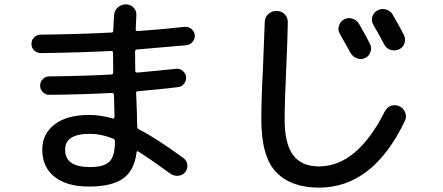

<svg xmlns="http://www.w3.org/2000/svg" viewBox="-20 -815 2040 885"><path d="M394.5 -44.9Q460 -44.9 484.9 -70.3Q509.8 -95.7 509.8 -163.1Q509.8 -172.9 502 -175.8Q446.3 -198.2 394.5 -198.2Q279.3 -198.2 280.3 -125Q279.3 -44.9 394.5 -44.9ZM168 -570.3Q150.4 -570.3 137.7 -582.5Q125 -594.7 125 -612.8Q125 -630.9 137.7 -643.1Q150.4 -655.3 168 -655.3Q340.8 -657.2 494.1 -665Q502 -665 502 -673.8Q503.9 -721.7 505.9 -744.1Q506.8 -766.6 522.9 -780.8Q539.1 -794.9 560.5 -794.9Q582 -794.9 596.2 -779.3Q610.4 -763.7 608.4 -743.2L605.5 -679.7Q605.5 -671.9 614.3 -671.9Q695.3 -676.8 833 -691.4Q849.6 -692.4 862.8 -681.2Q876 -669.9 877.9 -653.3Q878.9 -635.7 867.7 -622.1Q856.4 -608.4 837.9 -606.4Q698.2 -593.8 611.3 -586.9Q603.5 -586.9 602.5 -577.1Q602.5 -518.6 603.5 -488.3Q603.5 -480.5 613.3 -480.5Q703.1 -488.3 792 -498Q808.6 -500 822.3 -488.3Q835.9 -476.6 837.9 -460Q838.9 -442.4 828.1 -428.7Q817.4 -415 798.8 -413.1Q706.1 -402.3 616.2 -394.5Q607.4 -394.5 607.4 -386.7Q607.4 -382.8 607.9 -375Q608.4 -367.2 608.4 -363.3Q609.4 -340.8 610.8 -297.4Q612.3 -253.9 612.3 -233.4Q612.3 -223.6 619.1 -219.7Q702.1 -176.8 826.2 -85.9Q840.8 -75.2 843.3 -56.2Q845.7 -37.1 834 -22Q822.3 -6.8 802.7 -4.9Q783.2 -2.9 766.6 -13.7Q686.5 -72.3 618.2 -116.2Q611.3 -121.1 609.4 -112.3Q599.6 -29.3 547.4 7.8Q495.1 44.9 389.6 44.9Q288.1 44.9 231.4 0Q174.8 -44.9 174.8 -125Q174.8 -198.2 231.9 -241.7Q289.1 -285.2 389.6 -285.2Q443.4 -285.2 501 -268.6Q503.9 -267.6 505.9 -270.5Q507.8 -273.4 507.8 -276.4Q507.8 -290 506.8 -318.8Q505.9 -347.7 505.9 -363.3Q505.9 -366.2 505.4 -371.1Q504.9 -376 504.9 -377.9Q504.9 -386.7 495.1 -386.7Q379.9 -379.9 208 -377.9Q190.4 -377.9 177.7 -390.1Q165 -402.3 165 -420.4Q165 -438.5 177.7 -450.7Q190.4 -462.9 208 -462.9Q379.9 -464.8 493.2 -471.7Q502 -471.7 502 -482.4Q501 -512.7 501 -572.3Q501 -580.1 493.2 -580.1Q340.8 -572.3 168 -570.3Z M1566.4 -725.6Q1585 -735.4 1604.5 -729Q1624 -722.7 1634.8 -705.1Q1668.9 -645.5 1684.6 -614.3Q1694.3 -596.7 1688 -576.7Q1681.6 -556.6 1664.1 -547.9Q1645.5 -539.1 1626 -545.9Q1606.4 -552.7 1595.7 -571.3Q1560.5 -634.8 1545.9 -660.2Q1536.1 -676.8 1542.5 -696.8Q1548.8 -716.8 1566.4 -725.6ZM1791 -746.1Q1825.2 -686.5 1840.8 -655.3Q1850.6 -637.7 1844.7 -617.2Q1838.9 -596.7 1819.8 -587.9Q1800.8 -579.1 1780.8 -585Q1760.7 -590.8 1751 -610.4Q1735.4 -640.6 1701.2 -700.2Q1690.4 -717.8 1695.8 -737.3Q1701.2 -756.8 1720.2 -767.1Q1739.3 -777.3 1760.3 -771Q1781.2 -764.6 1791 -746.1ZM1450.2 49.8Q1322.3 49.8 1253.4 -21Q1184.6 -91.8 1184.6 -264.6Q1184.6 -359.4 1192.4 -506.8Q1199.2 -672.9 1200.2 -711.9Q1200.2 -734.4 1215.8 -749.5Q1231.4 -764.6 1254.4 -764.6Q1277.3 -764.6 1292.5 -749Q1307.6 -733.4 1306.6 -710.9Q1305.7 -642.6 1299.8 -510.7Q1292 -342.8 1292 -264.6Q1292 -152.3 1331.1 -100.1Q1370.1 -47.9 1450.2 -47.9Q1626 -47.9 1753.9 -301.8Q1762.7 -320.3 1782.2 -327.1Q1801.8 -334 1820.8 -325.2Q1839.8 -316.4 1847.7 -296.4Q1855.5 -276.4 1845.7 -256.8Q1699.2 49.8 1450.2 49.8Z"/></svg>

Font: Rounded Mgen+ 2m medium
Style: Regular
Weight: 500
Designer: [Source Han Sans]
Ryoko NISHIZUKA  (kana & ideographs); Paul D. Hunt (Latin, Greek & Cyrillic); Wenlong ZHANG  (bopomofo
Version: Version 1.059.20150602